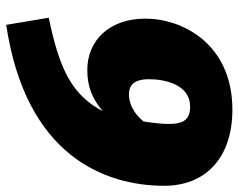

<svg xmlns="http://www.w3.org/2000/svg" viewBox="-95 -641 768 618"><g transform="rotate(90 289.0 -332.0)"><path d="M333 -696C122 -696 40 -536 40 -416C40 -298 112 -229 205 -229C261 -229 299 -246 338 -279C286 -181 207 -140 37 -105L60 32C482 -31 578 -286 578 -477C578 -606 492 -696 333 -696ZM235 -428C235 -480 253 -560 323 -560C363 -560 379 -541 379 -491C379 -469 376 -443 371 -410C344 -377 312 -363 284 -363C257 -363 235 -376 235 -428Z"/></g></svg>

Font: Fira Sans Heavy
Style: Italic
Weight: 900
Italic angle: -8°
Designer: bBox Type GmbH & Carrois Corporate GbR & Edenspiekermann AG
Foundry: bBox Type GmbH & Carrois Corporate GbR & Edenspiekermann AG
Version: Version 4.301;PS 004.301;hotconv 1.0.88;makeotf.lib2.5.64775